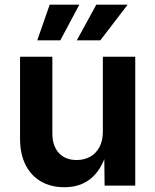

<svg xmlns="http://www.w3.org/2000/svg" viewBox="-20 -786 658 813"><path d="M252.4 6.8Q195.8 6.8 153.6 -17.6Q111.3 -42 88.1 -88.1Q64.9 -134.3 64.9 -198.7V-545.9H201.7V-221.2Q201.7 -168.5 229 -138.4Q256.3 -108.4 304.7 -108.4Q336.9 -108.4 362.1 -122.6Q387.2 -136.7 401.4 -163.6Q415.5 -190.4 415.5 -228V-545.9H552.7V0H422.9L421.4 -135.7H430.2Q408.2 -65.4 363.8 -29.3Q319.3 6.8 252.4 6.8ZM235.4 -615.2H137.7L190.4 -766.1H315.9ZM404.8 -615.2H305.2L387.7 -766.1H520.5Z"/></svg>

Font: Inter
Style: 650
Weight: 650
Designer: Rasmus Andersson
Foundry: rsms
Version: Version 4.001;git-66647c0bb